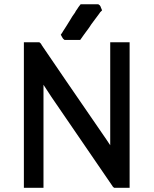

<svg xmlns="http://www.w3.org/2000/svg" viewBox="-20 -898 720 899"><path d="M370.1 -877.9H374H378.9H386.7H395.5H403.3H412.1H422.9H432.6H440.4L447.3 -873Q451.2 -868.2 453.1 -861.3L458 -849.6L449.2 -840.8Q448.2 -839.8 442.4 -831.1Q434.6 -820.3 408.2 -785.2L396.5 -767.6L382.8 -749L372.1 -734.4Q367.2 -726.6 355.5 -710.9H345.7H343.8H342.8H333H322.3H315.4H308.6H299.8H290H282.2L275.4 -716.8Q272.5 -720.7 270.5 -724.6L264.6 -735.4Q272.5 -746.1 275.4 -752Q284.2 -764.6 292 -777.8Q299.8 -791 308.6 -804.7L319.3 -822.3L331.1 -838.9Q335 -847.7 340.8 -854.5Q345.7 -863.3 357.4 -877.9H367.2H369.1ZM496.1 -217.8V-700.2H513.7H516.6H519.5H523.4H526.4H533.2H539.1H545.9H552.7H561.5H569.3H586.9V-18.6H569.3H566.4H563.5H554.7H545.9H540H533.2H528.3H521.5H514.6L508.8 -23.4Q505.9 -27.3 502.9 -32.2Q426.8 -143.6 220.7 -444.3L183.6 -501V-18.6H165H162.1H159.2H149.4H139.6H132.8H126H118.2H110.4H91.8V-700.2H110.4H113.3H116.2H124H132.8H139.6H144.5H150.4H157.2H164.1L169.9 -695.3Q173.8 -691.4 174.8 -687.5Q250 -576.2 476.6 -247.1Q486.3 -232.4 496.1 -217.8Z"/></svg>

Font: LeFont
Style: Default
Weight: 400
Designer: Leryon MEDIA
Version: Version 1.0